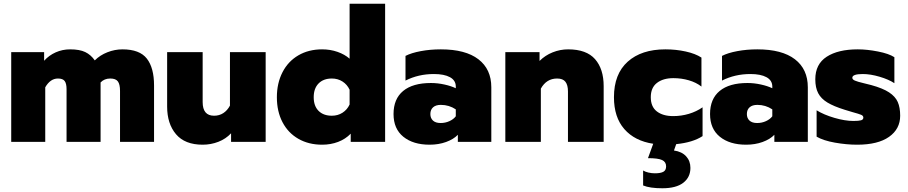

<svg xmlns="http://www.w3.org/2000/svg" viewBox="-20 -759 4855 1027"><path d="M40 -480H216V-434Q242 -463 278 -479Q314 -495 355 -495Q406 -495 436 -480.5Q466 -466 487 -436Q515 -464 554.5 -479.5Q594 -495 635 -495Q727 -495 765.5 -445.5Q804 -396 804 -302V0H622V-273Q622 -308 610.5 -323.5Q599 -339 570 -339Q538 -339 518 -318V0H336V-282Q336 -312 326 -325.5Q316 -339 290 -339Q249 -339 222 -292V0H40Z M874 -189V-480H1064V-213Q1064 -140 1125 -140Q1153 -140 1174.5 -154Q1196 -168 1210 -194V-480H1401V0H1216V-46Q1188 -16 1148 -0.5Q1108 15 1064 15Q969 15 921.5 -41Q874 -97 874 -189Z M1461 -239Q1461 -314 1491 -372.5Q1521 -431 1576 -463Q1631 -495 1703 -495Q1747 -495 1785.5 -481.5Q1824 -468 1850 -445V-739H2040V0H1856V-44Q1828 -15 1788.5 0Q1749 15 1703 15Q1631 15 1576 -16.5Q1521 -48 1491 -105.5Q1461 -163 1461 -239ZM1850 -200V-279Q1837 -307 1812 -323Q1787 -339 1755 -339Q1710 -339 1684 -312.5Q1658 -286 1658 -239Q1658 -192 1684 -166Q1710 -140 1755 -140Q1787 -140 1812 -156Q1837 -172 1850 -200Z M2085 -149Q2085 -230 2136.5 -272.5Q2188 -315 2285 -315Q2321 -315 2357 -307Q2393 -299 2418 -287V-296Q2418 -329 2387 -346Q2356 -363 2301 -363Q2218 -363 2149 -328V-460Q2180 -476 2230.5 -485.5Q2281 -495 2338 -495Q2470 -495 2539 -442Q2608 -389 2608 -292V0H2429V-38Q2406 -14 2366 0.5Q2326 15 2278 15Q2190 15 2137.5 -27.5Q2085 -70 2085 -149ZM2418 -137V-174Q2382 -198 2338 -198Q2311 -198 2296.5 -185Q2282 -172 2282 -149Q2282 -127 2296 -114Q2310 -101 2337 -101Q2362 -101 2384 -111Q2406 -121 2418 -137Z M2683 -480H2866V-433Q2896 -463 2936 -479Q2976 -495 3019 -495Q3117 -495 3163 -442.5Q3209 -390 3209 -298V0H3018V-270Q3018 -304 3004.5 -321.5Q2991 -339 2960 -339Q2903 -339 2873 -285V0H2683Z M3597 12 3585 46Q3627 52 3650 77Q3673 102 3673 139Q3673 189 3635 218.5Q3597 248 3523 248Q3456 248 3420 233V153Q3431 160 3448.5 164Q3466 168 3483 168Q3513 168 3528 160Q3543 152 3543 131Q3543 107 3521.5 97Q3500 87 3446 87L3474 10Q3375 -5 3319.5 -68.5Q3264 -132 3264 -239Q3264 -363 3337.5 -429Q3411 -495 3539 -495Q3596 -495 3648 -483.5Q3700 -472 3732 -451V-296Q3704 -318 3664.5 -329.5Q3625 -341 3582 -341Q3527 -341 3494 -315.5Q3461 -290 3461 -239Q3461 -188 3493.5 -163Q3526 -138 3581 -138Q3624 -138 3664.5 -150Q3705 -162 3738 -185V-31Q3686 3 3597 12Z M3778 -149Q3778 -230 3829.5 -272.5Q3881 -315 3978 -315Q4014 -315 4050 -307Q4086 -299 4111 -287V-296Q4111 -329 4080 -346Q4049 -363 3994 -363Q3911 -363 3842 -328V-460Q3873 -476 3923.5 -485.5Q3974 -495 4031 -495Q4163 -495 4232 -442Q4301 -389 4301 -292V0H4122V-38Q4099 -14 4059 0.5Q4019 15 3971 15Q3883 15 3830.5 -27.5Q3778 -70 3778 -149ZM4111 -137V-174Q4075 -198 4031 -198Q4004 -198 3989.5 -185Q3975 -172 3975 -149Q3975 -127 3989 -114Q4003 -101 4030 -101Q4055 -101 4077 -111Q4099 -121 4111 -137Z M4348 -28V-169Q4387 -145 4443.5 -128.5Q4500 -112 4545 -112Q4573 -112 4585.5 -115.5Q4598 -119 4598 -130Q4598 -140 4586 -145Q4574 -150 4541 -159L4498 -172Q4440 -190 4406 -210.5Q4372 -231 4356.5 -260.5Q4341 -290 4341 -335Q4341 -416 4402 -455.5Q4463 -495 4568 -495Q4618 -495 4676.5 -483.5Q4735 -472 4764 -453V-314Q4734 -334 4685 -348.5Q4636 -363 4595 -363Q4539 -363 4539 -343Q4539 -334 4552.5 -328Q4566 -322 4600 -314L4640 -304Q4702 -287 4735.5 -265Q4769 -243 4782 -213.5Q4795 -184 4795 -140Q4795 -69 4735.5 -27Q4676 15 4565 15Q4508 15 4446 4Q4384 -7 4348 -28Z"/></svg>

Font: Readiness ExtraBold
Style: Regular
Weight: 800
Designer: Katatrad Team
Foundry: CadsonDemak
Version: Version 1.00;January 16, 2020;FontCreator 12.0.0.2550 64-bit